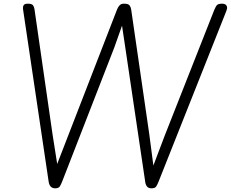

<svg xmlns="http://www.w3.org/2000/svg" viewBox="-20 -1024 1255 1044"><path d="M280 0Q250 0 244.5 -36.5L105.5 -972Q103.5 -988 108.8 -996Q114 -1004 132 -1004Q153.5 -1004 159.8 -994.8Q166 -985.5 167.5 -974L266 -291.5L291 -132.5L352 -290L616.5 -972.5Q621 -984.5 629.5 -994.2Q638 -1004 653.5 -1004Q677.5 -1004 684.2 -995Q691 -986 693 -974L791.5 -295.5L814 -124L876 -287.5L1145.5 -971Q1154 -992 1161.8 -998Q1169.5 -1004 1188 -1004Q1198 -1004 1205 -1000Q1212 -996 1214.2 -987.5Q1216.5 -979 1211 -965L841.5 -34.5Q835 -18 828.5 -9Q822 0 804 0Q787.5 0 779.8 -9.5Q772 -19 770 -32.5L662 -760.5L643.5 -884.5L602 -767L317.5 -35.5Q312.5 -23 306 -11.5Q299.5 0 280 0Z"/></svg>

Font: Edu NSW ACT Cursive
Style: Regular
Weight: 400
Designer: Tina and Corey Anderson, Eben Sorkin, Mirko Velimirovic
Foundry: Sorkin Type Co.
Version: Version 2.000